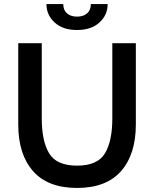

<svg xmlns="http://www.w3.org/2000/svg" viewBox="-20 -913 760 947"><path d="M70 -299V-700H186V-329Q186 -217 222.5 -156.5Q259 -96 360 -96Q461 -96 497.5 -156.5Q534 -217 534 -329V-700H650V-299Q650 -152 577 -69Q504 14 360 14Q216 14 143 -69Q70 -152 70 -299ZM209 -893H292Q292 -863 310.5 -847Q329 -831 360 -831Q391 -831 409.5 -847Q428 -863 428 -893H511Q511 -839 470.5 -802Q430 -765 360 -765Q290 -765 249.5 -802Q209 -839 209 -893Z"/></svg>

Font: Cabin SemiBold
Style: Regular
Weight: 600
Designer: Pablo Impallari
Foundry: Pablo Impallari. http://www.impallari.com Igino Marini. http://www.ikern.com
Version: Version 2.200